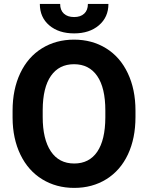

<svg xmlns="http://www.w3.org/2000/svg" viewBox="-20 -916 730 946"><path d="M647.5 -339.4Q647.5 -234.4 610.4 -155.3Q573.2 -76.2 504.2 -33.2Q435.1 9.8 345.7 9.8Q257.3 9.8 188 -32.7Q118.7 -75.2 80.6 -154.1Q42.5 -232.9 42 -335.4V-370.6Q42 -475.6 79.8 -555.4Q117.7 -635.3 186.8 -678Q255.9 -720.7 344.7 -720.7Q433.6 -720.7 502.7 -678Q571.8 -635.3 609.6 -555.4Q647.5 -475.6 647.5 -371.1ZM499 -371.6Q499 -483.4 459 -541.5Q418.9 -599.6 344.7 -599.6Q271 -599.6 231 -542.2Q190.9 -484.9 190.4 -374V-339.4Q190.4 -230.5 230.5 -170.4Q270.5 -110.4 345.7 -110.4Q419.4 -110.4 459 -168.2Q498.5 -226.1 499 -336.9ZM514.2 -896.5Q514.2 -831.5 467.5 -791.5Q420.9 -751.5 345.2 -751.5Q269.5 -751.5 222.9 -791Q176.3 -830.6 176.3 -896.5H276.4Q276.4 -865.7 294.7 -848.9Q313 -832 345.2 -832Q377 -832 395 -848.9Q413.1 -865.7 413.1 -896.5Z"/></svg>

Font: SteelSelectRoboto
Style: Roboto-Bold
Weight: 700
Designer: Google
Version: Version 2.137; 2017